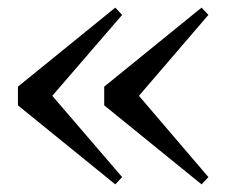

<svg xmlns="http://www.w3.org/2000/svg" viewBox="-20 -530 609 503"><path d="M282 -47 300 -66 117 -279 300 -491 282 -510 27 -303V-254ZM508 -47 526 -66 344 -279 526 -491 508 -510 253 -303V-254Z"/></svg>

Font: Noto Serif CJK JP SemiBold
Style: Regular
Weight: 600
Designer: Ryoko NISHIZUKA 西塚涼子 (kana & ideographs); Frank Grießhammer (Latin, Greek & Cyrillic); Wenlong ZHANG 张文龙 (bopomofo); San
Foundry: Adobe
Version: Version 2.001;hotconv 1.1.0;makeotfexe 2.6.0